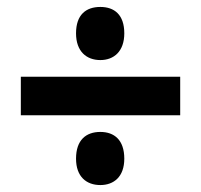

<svg xmlns="http://www.w3.org/2000/svg" viewBox="-20 -629 579 553"><path d="M269 -456C308 -456 338 -481 338 -533C338 -587 309 -609 269 -609C228 -609 199 -587 199 -533C199 -481 229 -456 269 -456ZM40 -297H499V-408H40ZM269 -96C308 -96 338 -120 338 -172C338 -226 309 -249 269 -249C228 -249 199 -226 199 -172C199 -120 229 -96 269 -96Z"/></svg>

Font: Noto Sans Armenian SemiCondensed Medium
Style: Regular
Weight: 500
Width: 4
Designer: Monotype Design Team
Foundry: Monotype Imaging Inc.
Version: Version 2.008